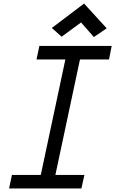

<svg xmlns="http://www.w3.org/2000/svg" viewBox="-20 -1058 647 1078"><path d="M31 0 47 -76H209L347 -724H185L201 -800H607L592 -724H429L291 -76H454L437 0ZM507 -850 435 -932 326 -852 271 -901 452 -1038 579 -899Z"/></svg>

Font: Victor Mono Thin Medium
Style: Italic
Weight: 500
Italic angle: -12°
Monospace: yes
Version: Version 1.561;gftools[0.9.30]